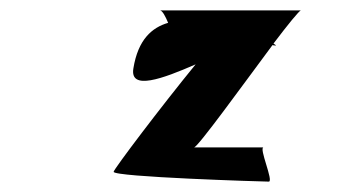

<svg xmlns="http://www.w3.org/2000/svg" viewBox="-20 -610 655 370"><path d="M199 -279C197 -269 488 -260 498 -260C508 -260 478 -326 488 -326H354C361 -326 447 -445 505 -523C512 -522 515 -521 507 -526C535 -563 557 -590 560 -590H288C293 -590 299 -578 304 -566C273 -557 246 -534 237 -478C230 -435 293 -458 357 -486C290 -404 200 -285 199 -279Z"/></svg>

Font: Ampere
Style: SCExtIta
Weight: 400
Version: Version 1